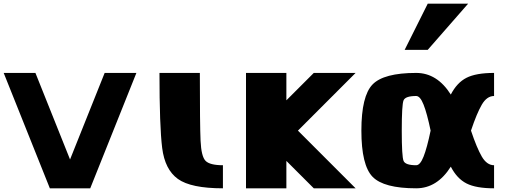

<svg xmlns="http://www.w3.org/2000/svg" viewBox="-20 -1020 2821 1040"><path d="M171.9 -625 359.4 -156.2 546.9 -625H718.8L468.8 0H250L0 -625Z M1062.5 -625Q1062.5 -343.8 1066.4 -257.8Q1070.3 -171.9 1093.8 -148.4Q1117.2 -125 1187.5 -125V0Q1014 0 943.5 -50.8Q873 -101.6 858.4 -218.8Q843.8 -335.9 843.8 -625Z M1531.2 -625V-476.6L1679.7 -625H1906.2L1593.8 -312.5L1906.2 0H1679.7L1531.2 -148.4V0H1312.5V-625Z M2656.2 -125V0Q2558.6 0 2506.8 -26.4Q2455.1 -52.7 2421.9 -117.2Q2347.7 0 2234.4 0Q2058.6 0 1998 -62.5Q1937.5 -125 1937.5 -312.5Q1937.5 -500 1998 -562.5Q2058.6 -625 2234.4 -625Q2347.7 -625 2421.9 -507.8Q2455.1 -572.3 2506.8 -598.6Q2558.6 -625 2656.2 -625V-500Q2617.2 -500 2589.8 -453.1Q2562.5 -406.2 2531.2 -312.5Q2562.5 -218.8 2589.8 -171.9Q2617.2 -125 2656.2 -125ZM2234.4 -500Q2175.8 -500 2166 -476.6Q2156.2 -453.1 2156.2 -312.5Q2156.2 -171.9 2166 -148.4Q2175.8 -125 2234.4 -125Q2255.9 -125 2274.4 -171.9Q2293 -218.8 2312.5 -312.5Q2293 -406.2 2274.4 -453.1Q2255.9 -500 2234.4 -500ZM2296.9 -750H2171.9L2296.9 -1000H2515.6Z"/></svg>

Font: CraftyPE
Style: Regular
Weight: 400
Designer: Erek Butcher
Foundry: Haunted Coop
Version: Version 0.018;April 4, 2024;FontCreator 15.0.0.2962 64-bit